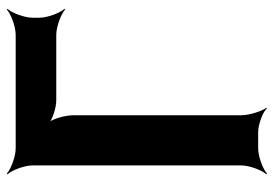

<svg xmlns="http://www.w3.org/2000/svg" viewBox="-140 -637 803 563"><g transform="rotate(-90 261.5 -355.5)"><path d="M491 -642V-661C491 -685 505 -722 517 -735L515 -737C502 -725 465 -711 441 -711H108C84 -711 47 -725 34 -737L32 -735C44 -722 58 -685 58 -661V-50C58 -26 44 11 32 24L34 26C47 14 84 0 108 0H155C179 0 215 14 226 26L227 24C217 11 205 -26 205 -50V-542C205 -566 194 -606 181 -618L179 -616C191 -603 228 -592 248 -592H441C465 -592 502 -578 515 -566L517 -568C505 -581 491 -618 491 -642Z"/></g></svg>

Font: Asimov
Style: EdgeNar
Weight: 500
Designer: Google
Version: Version 2.000980: 2014